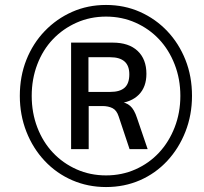

<svg xmlns="http://www.w3.org/2000/svg" viewBox="-20 -747 822 775"><path d="M408 8Q335 8 271.5 -19.5Q208 -47 160.5 -97.5Q113 -148 86.5 -215.5Q60 -283 60 -360Q60 -439 86.5 -505.5Q113 -572 160.5 -621.5Q208 -671 271 -699Q334 -727 408 -727Q482 -727 545 -699Q608 -671 655 -621.5Q702 -572 728.5 -505.5Q755 -439 755 -360Q755 -283 728.5 -215.5Q702 -148 655 -97.5Q608 -47 545 -19.5Q482 8 408 8ZM408 -39Q472 -39 527 -63.5Q582 -88 622 -131Q662 -174 685 -233Q708 -292 708 -360Q708 -428 685 -487Q662 -546 622 -588.5Q582 -631 527 -655.5Q472 -680 408 -680Q344 -680 289 -655.5Q234 -631 193.5 -588.5Q153 -546 130.5 -487Q108 -428 108 -360Q108 -292 130.5 -233Q153 -174 193.5 -131Q234 -88 289 -63.5Q344 -39 408 -39ZM267 -145V-575H435Q500 -575 535.5 -541.5Q571 -508 571 -449Q571 -396 540.5 -365Q510 -334 454 -329L463 -336Q489 -334 505.5 -319.5Q522 -305 533 -271L576 -145H503L459 -277Q451 -302 434 -310.5Q417 -319 393 -319H324L338 -329V-145ZM337 -376H425Q464 -376 483 -393Q502 -410 502 -447Q502 -482 482.5 -499Q463 -516 425 -516H337Z"/></svg>

Font: Nunitoga
Style: Medium Italic
Weight: 500
Italic angle: -9°
Designer: Vernon Adams
Foundry: Vernon Adams
Version: Version 1.0